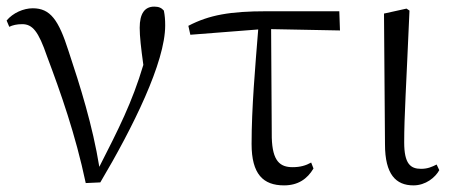

<svg xmlns="http://www.w3.org/2000/svg" viewBox="-20 -546 1369 580"><path d="M239 7 283 5C382 -162 479 -358 479 -469C479 -486 478 -499 475 -514C468 -522 460 -526 446 -526C417 -526 402 -505 402 -462C402 -436 406 -401 413 -350C379 -236 338 -156 280 -42C260 -166 222 -287 187 -392C157 -486 132 -521 79 -521C51 -521 19 -507 0 -484L8 -465C18 -470 31 -473 47 -473C78 -473 96 -452 122 -376C163 -267 208 -140 239 7Z M838 14C880 14 908 -5 927 -37L920 -55C904 -46 887 -41 864 -41C826 -41 803 -59 801 -130L799 -458L1007 -454L1005 -512H785C676 -512 612 -501 549 -468L555 -441L760 -457C751 -344 740 -221 740 -111C740 -20 775 14 838 14Z M1229 14C1266 14 1295 -10 1307 -32L1299 -49C1285 -42 1272 -36 1252 -36C1220 -36 1201 -51 1201 -116C1201 -195 1207 -282 1217 -514L1208 -520L1140 -505L1143 -110C1143 -19 1176 14 1229 14Z"/></svg>

Font: Noto Serif CJK TC Light
Style: Regular
Weight: 300
Designer: Ryoko NISHIZUKA 西塚涼子 (kana & ideographs); Frank Grießhammer (Latin, Greek & Cyrillic); Wenlong ZHANG 张文龙 (bopomofo); San
Foundry: Adobe
Version: Version 2.001;hotconv 1.1.0;makeotfexe 2.6.0